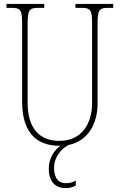

<svg xmlns="http://www.w3.org/2000/svg" viewBox="-20 -734 610 980"><path d="M283 10H289C259 30 229 72 229 127C229 195 264 226 315 226C336 226 350 222 367 213V188C347 198 335 201 316 201C282 201 256 180 256 123C256 66 294 24 330 6C430 -15 478 -103 478 -205V-607C478 -683 484 -694 534 -694H558V-714H365V-694H394C444 -694 450 -683 450 -607V-207C450 -112 404 -15 283 -15C185 -15 121 -75 121 -210V-606C121 -684 128 -694 177 -694H206V-714H13V-694H37C87 -694 93 -683 93 -608V-214C93 -54 170 10 283 10Z"/></svg>

Font: Noto Serif Devanagari Condensed Thin
Style: Regular
Weight: 100
Width: 3
Designer: Universal Thirst, Indian Type Foundry and the Monotype Design Team
Foundry: Monotype Imaging Inc.
Version: Version 2.004